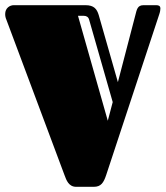

<svg xmlns="http://www.w3.org/2000/svg" viewBox="-20 -721 640 741"><path d="M361 -663C354 -686 343 -701 310 -701H33C18 -701 0 -690 0 -667C0 -660 1 -653 5 -644L229 -45C236 -26 245 0 274 0H342C370 0 380 -16 390 -46L594 -664C598 -675 599 -683 599 -688C599 -698 593 -701 583 -701H534C510 -701 508 -684 502 -661L435 -404ZM415 -327 396 -255 281 -660H303C313 -660 321 -656 324 -645Z"/></svg>

Font: Fascinate Inline
Style: Regular
Weight: 900
Designer: Astigmatic (AOETI)
Foundry: Astigmatic (AOETI)
Version: Version 1.000